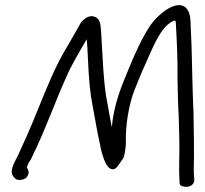

<svg xmlns="http://www.w3.org/2000/svg" viewBox="-20 -698 806 755"><path d="M49 -83C38 -62 12 -21 36 0L42 6C53 13 72 9 82 2C98 -14 93 -30 85 -39C88 -47 93 -62 101 -70C107 -84 115 -100 125 -121C145 -164 163 -209 182 -255L210 -324C219 -347 229 -368 238 -389C261 -444 292 -493 321 -544C323 -525 324 -506 326 -462C330 -381 333 -338 346 -272C355 -226 362 -179 372 -136C374 -124 394 -8 436 -37C441 -40 466 -78 466 -78C472 -98 475 -119 475 -141C473 -204 487 -290 509 -344C528 -393 552 -448 573 -494C597 -547 624 -602 666 -617C667 -617 669 -617 671 -614C675 -544 679 -468 678 -393C679 -341 680 -287 683 -233L685 -152C687 -94 682 -39 686 14V24C687 29 692 33 699 35C720 41 744 32 744 9V7L743 -5C742 -11 742 -20 742 -34C744 -103 742 -178 741 -248L738 -331C735 -418 735 -503 730 -590C730 -615 729 -646 715 -663C690 -695 643 -668 621 -650C593 -628 575 -607 554 -571C530 -530 508 -480 488 -432C459 -362 427 -288 420 -198C419 -204 416 -214 415 -222L402 -294C387 -360 383 -488 378 -567C375 -589 379 -620 355 -631C327 -644 304 -616 297 -608V-607C280 -578 264 -548 245 -516C198 -440 163 -351 128 -265C104 -204 74 -137 49 -83Z"/></svg>

Font: Stray Cat
Style: BdObl
Weight: 700
Version: Version 1.0